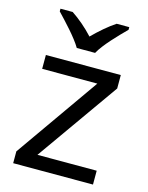

<svg xmlns="http://www.w3.org/2000/svg" viewBox="-116 -838 701 911"><g transform="rotate(15 235.0 -383.0)"><path d="M189 -606H279C303 -651 366 -715 404 -753V-766H342C307 -743 269 -710 233 -674C200 -710 161 -743 126 -766H66V-753C102 -715 163 -651 189 -606ZM431 0V-68H140L424 -470V-536H56V-468H327L39 -58V0Z"/></g></svg>

Font: Noto Sans Brahmi
Style: Regular
Weight: 400
Designer: Monotype Design Team
Foundry: Monotype Imaging Inc.
Version: Version 2.004